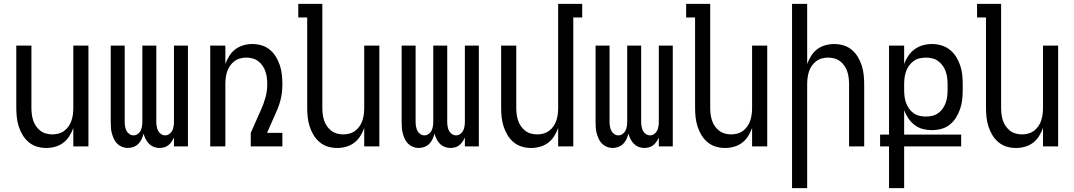

<svg xmlns="http://www.w3.org/2000/svg" viewBox="-20 -755 5540 990"><path d="M219 8Q194 8 170.5 1Q147 -6 128 -22Q109 -38 96.5 -59Q84 -80 76.5 -103.5Q69 -127 66.5 -151.5Q64 -176 64 -200V-520H142V-200Q142 -183 144 -166.5Q146 -150 151 -134.5Q156 -119 165.5 -105Q175 -91 188 -81Q201 -71 217 -66.5Q233 -62 250 -62Q267 -62 283 -66.5Q299 -71 312 -81Q325 -91 334.5 -105Q344 -119 349 -134.5Q354 -150 356 -166.5Q358 -183 358 -200V-520H436V0H358V-95Q350 -73 337.5 -53Q325 -33 306.5 -19Q288 -5 265 1.5Q242 8 219 8Z M639 8Q624 8 610 2.5Q596 -3 585 -13.5Q574 -24 567.5 -38Q561 -52 557 -66.5Q553 -81 552 -96Q551 -111 551 -126V-520H623V-126Q623 -115 625 -103Q627 -91 632 -81Q637 -71 647 -64Q657 -57 668 -57Q680 -57 690 -64Q700 -71 705 -81Q710 -91 712 -103Q714 -115 714 -126V-520H786V-126Q786 -115 788 -103Q790 -91 795 -81Q800 -71 810 -64Q820 -57 832 -57Q843 -57 853 -64Q863 -71 868 -81Q873 -91 875 -103Q877 -115 877 -126V-520H949V0H877V-46Q872 -35 865 -24.5Q858 -14 848.5 -6.5Q839 1 827 4.5Q815 8 802 8Q787 8 773 2.5Q759 -3 748.5 -13.5Q738 -24 731 -38Q724 -52 720 -66Q717 -52 710.5 -38Q704 -24 693.5 -13.5Q683 -3 668.5 2.5Q654 8 639 8Z M1064 0V-520H1142V-425Q1150 -447 1162.5 -467Q1175 -487 1193.5 -501Q1212 -515 1235 -521.5Q1258 -528 1281 -528Q1306 -528 1329.5 -521Q1353 -514 1372 -498Q1391 -482 1403.5 -461Q1416 -440 1423.5 -416.5Q1431 -393 1433.5 -368.5Q1436 -344 1436 -320Q1436 -299 1433.5 -277.5Q1431 -256 1425.5 -235.5Q1420 -215 1412 -195.5Q1404 -176 1395 -156L1357 -70H1436V0H1273V-70L1324 -185Q1339 -217 1348.5 -251Q1358 -285 1358 -320Q1358 -337 1356 -353.5Q1354 -370 1349 -385.5Q1344 -401 1334.5 -415Q1325 -429 1312 -439Q1299 -449 1283 -453.5Q1267 -458 1250 -458Q1233 -458 1217 -453.5Q1201 -449 1188 -439Q1175 -429 1165.5 -415Q1156 -401 1151 -385.5Q1146 -370 1144 -353.5Q1142 -337 1142 -320V0Z M1719 8Q1694 8 1670.5 1Q1647 -6 1628 -22Q1609 -38 1596.5 -59Q1584 -80 1576.5 -103.5Q1569 -127 1566.5 -151.5Q1564 -176 1564 -200V-665H1518V-735H1642V-200Q1642 -183 1644 -166.5Q1646 -150 1651 -134.5Q1656 -119 1665.5 -105Q1675 -91 1688 -81Q1701 -71 1717 -66.5Q1733 -62 1750 -62Q1767 -62 1783 -66.5Q1799 -71 1812 -81Q1825 -91 1834.5 -105Q1844 -119 1849 -134.5Q1854 -150 1856 -166.5Q1858 -183 1858 -200V-520H1936V0H1858V-95Q1850 -73 1837.5 -53Q1825 -33 1806.5 -19Q1788 -5 1765 1.5Q1742 8 1719 8Z M2139 8Q2124 8 2110 2.5Q2096 -3 2085 -13.5Q2074 -24 2067.5 -38Q2061 -52 2057 -66.5Q2053 -81 2052 -96Q2051 -111 2051 -126V-520H2123V-126Q2123 -115 2125 -103Q2127 -91 2132 -81Q2137 -71 2147 -64Q2157 -57 2168 -57Q2180 -57 2190 -64Q2200 -71 2205 -81Q2210 -91 2212 -103Q2214 -115 2214 -126V-520H2286V-126Q2286 -115 2288 -103Q2290 -91 2295 -81Q2300 -71 2310 -64Q2320 -57 2332 -57Q2343 -57 2353 -64Q2363 -71 2368 -81Q2373 -91 2375 -103Q2377 -115 2377 -126V-520H2449V0H2377V-46Q2372 -35 2365 -24.5Q2358 -14 2348.5 -6.5Q2339 1 2327 4.5Q2315 8 2302 8Q2287 8 2273 2.5Q2259 -3 2248.5 -13.5Q2238 -24 2231 -38Q2224 -52 2220 -66Q2217 -52 2210.5 -38Q2204 -24 2193.5 -13.5Q2183 -3 2168.5 2.5Q2154 8 2139 8Z M2719 8Q2694 8 2670.5 1Q2647 -6 2628 -22Q2609 -38 2596.5 -59Q2584 -80 2576.5 -103.5Q2569 -127 2566.5 -151.5Q2564 -176 2564 -200V-520H2642V-200Q2642 -183 2644 -166.5Q2646 -150 2651 -134.5Q2656 -119 2665.5 -105Q2675 -91 2688 -81Q2701 -71 2717 -66.5Q2733 -62 2750 -62Q2767 -62 2783 -66.5Q2799 -71 2812 -81Q2825 -91 2834.5 -105Q2844 -119 2849 -134.5Q2854 -150 2856 -166.5Q2858 -183 2858 -200V-735H2982V-665H2936V0H2858V-95Q2850 -73 2837.5 -53Q2825 -33 2806.5 -19Q2788 -5 2765 1.5Q2742 8 2719 8Z M3139 8Q3124 8 3110 2.5Q3096 -3 3085 -13.5Q3074 -24 3067.5 -38Q3061 -52 3057 -66.5Q3053 -81 3052 -96Q3051 -111 3051 -126V-520H3123V-126Q3123 -115 3125 -103Q3127 -91 3132 -81Q3137 -71 3147 -64Q3157 -57 3168 -57Q3180 -57 3190 -64Q3200 -71 3205 -81Q3210 -91 3212 -103Q3214 -115 3214 -126V-520H3286V-126Q3286 -115 3288 -103Q3290 -91 3295 -81Q3300 -71 3310 -64Q3320 -57 3332 -57Q3343 -57 3353 -64Q3363 -71 3368 -81Q3373 -91 3375 -103Q3377 -115 3377 -126V-520H3449V0H3377V-46Q3372 -35 3365 -24.5Q3358 -14 3348.5 -6.5Q3339 1 3327 4.5Q3315 8 3302 8Q3287 8 3273 2.5Q3259 -3 3248.5 -13.5Q3238 -24 3231 -38Q3224 -52 3220 -66Q3217 -52 3210.5 -38Q3204 -24 3193.5 -13.5Q3183 -3 3168.5 2.5Q3154 8 3139 8Z M3719 8Q3694 8 3670.5 1Q3647 -6 3628 -22Q3609 -38 3596.5 -59Q3584 -80 3576.5 -103.5Q3569 -127 3566.5 -151.5Q3564 -176 3564 -200V-665H3518V-735H3642V-200Q3642 -183 3644 -166.5Q3646 -150 3651 -134.5Q3656 -119 3665.5 -105Q3675 -91 3688 -81Q3701 -71 3717 -66.5Q3733 -62 3750 -62Q3767 -62 3783 -66.5Q3799 -71 3812 -81Q3825 -91 3834.5 -105Q3844 -119 3849 -134.5Q3854 -150 3856 -166.5Q3858 -183 3858 -200V-520H3936V0H3858V-95Q3850 -73 3837.5 -53Q3825 -33 3806.5 -19Q3788 -5 3765 1.5Q3742 8 3719 8Z M4064 215V-735H4142V-425Q4150 -447 4162.5 -467Q4175 -487 4193.5 -501Q4212 -515 4235 -521.5Q4258 -528 4281 -528Q4306 -528 4329.5 -521Q4353 -514 4372 -498Q4391 -482 4403.5 -461Q4416 -440 4423.5 -416.5Q4431 -393 4433.5 -368.5Q4436 -344 4436 -320V0H4358V-320Q4358 -337 4356 -353.5Q4354 -370 4349 -385.5Q4344 -401 4334.5 -415Q4325 -429 4312 -439Q4299 -449 4283 -453.5Q4267 -458 4250 -458Q4233 -458 4217 -453.5Q4201 -449 4188 -439Q4175 -429 4165.5 -415Q4156 -401 4151 -385.5Q4146 -370 4144 -353.5Q4142 -337 4142 -320V215Z M4564 215V0H4518V-61H4564V-520H4642V-424Q4650 -447 4663.5 -467Q4677 -487 4696 -501Q4715 -515 4738 -521.5Q4761 -528 4785 -528Q4810 -528 4834 -521Q4858 -514 4877.5 -498.5Q4897 -483 4910 -462Q4923 -441 4931 -417.5Q4939 -394 4941.5 -369.5Q4944 -345 4944 -320V-292Q4944 -267 4941.5 -242.5Q4939 -218 4931 -194.5Q4923 -171 4910 -149.5Q4897 -128 4877.5 -112.5Q4858 -97 4834 -90.5Q4810 -84 4785 -84Q4761 -84 4738 -90Q4715 -96 4696 -110.5Q4677 -125 4663.5 -145Q4650 -165 4642 -187V-61H4936V0H4642V215ZM4754 -154Q4771 -154 4787.5 -158Q4804 -162 4817.5 -171.5Q4831 -181 4841 -195.5Q4851 -210 4856.5 -225.5Q4862 -241 4864 -258Q4866 -275 4866 -292V-320Q4866 -337 4864 -353.5Q4862 -370 4856.5 -386Q4851 -402 4841 -416Q4831 -430 4817.5 -440Q4804 -450 4787.5 -454Q4771 -458 4754 -458Q4737 -458 4720.5 -454Q4704 -450 4690.5 -440Q4677 -430 4667 -416Q4657 -402 4651.5 -386Q4646 -370 4644 -353.5Q4642 -337 4642 -320V-292Q4642 -275 4644 -258Q4646 -241 4651.5 -225.5Q4657 -210 4667 -195.5Q4677 -181 4690.5 -171.5Q4704 -162 4720.5 -158Q4737 -154 4754 -154Z M5219 8Q5194 8 5170.5 1Q5147 -6 5128 -22Q5109 -38 5096.5 -59Q5084 -80 5076.5 -103.5Q5069 -127 5066.5 -151.5Q5064 -176 5064 -200V-665H5018V-735H5142V-200Q5142 -183 5144 -166.5Q5146 -150 5151 -134.5Q5156 -119 5165.5 -105Q5175 -91 5188 -81Q5201 -71 5217 -66.5Q5233 -62 5250 -62Q5267 -62 5283 -66.5Q5299 -71 5312 -81Q5325 -91 5334.5 -105Q5344 -119 5349 -134.5Q5354 -150 5356 -166.5Q5358 -183 5358 -200V-520H5436V0H5358V-95Q5350 -73 5337.5 -53Q5325 -33 5306.5 -19Q5288 -5 5265 1.5Q5242 8 5219 8Z"/></svg>

Font: Iosevka srxl
Style: Regular
Weight: 400
Monospace: yes
Designer: Belleve Invis
Foundry: Belleve Invis
Version: Version 33.0.1; ttfautohint (v1.8.3)